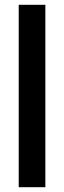

<svg xmlns="http://www.w3.org/2000/svg" viewBox="-20 -780 267 800"><path d="M169 0V-760H58V0Z"/></svg>

Font: Noto Sans Hebrew ExtraCondensed SemiBold
Style: Regular
Weight: 600
Width: 2
Designer: Ben Nathan
Foundry: Google LLC
Version: Version 3.001